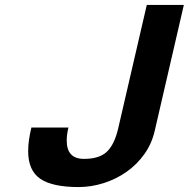

<svg xmlns="http://www.w3.org/2000/svg" viewBox="-20 -743 764 777"><path d="M257 -227Q250 -199 250 -174Q250 -100 320 -100Q382 -100 412.5 -129Q443 -158 458 -222L574 -723H724L606 -213Q594 -161 564 -119Q534 -77 492 -47.5Q450 -18 399.5 -2Q349 14 298 14Q192 14 143 -19.5Q94 -53 94 -131Q94 -174 107 -227Z"/></svg>

Font: Perun
Style: Bold Italic
Weight: 700
Italic angle: -12°
Foundry: Copyright (c) Stefan Peev, Context Ltd, 2016
Version: Version 1.027